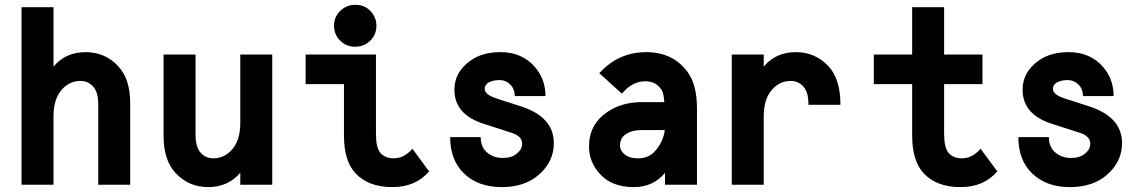

<svg xmlns="http://www.w3.org/2000/svg" viewBox="-20 -762 4728 792"><path d="M68.8 0V-732.4H200.7V-487.3Q250.5 -546.9 333.5 -546.9Q413.1 -546.9 467.3 -489.3Q517.1 -436.5 517.1 -336.4V0H385.3V-329.6Q385.3 -380.4 365.7 -403.3Q344.7 -428.2 312 -428.2Q269 -428.2 237.8 -395.5Q200.7 -356.4 200.7 -282.2V0Z M1103 0H971.2V-49.8Q921.4 9.8 838.4 9.8Q758.8 9.8 704.6 -47.9Q654.8 -100.6 654.8 -200.7V-537.1H786.6V-207.5Q786.6 -156.7 806.2 -133.8Q827.1 -108.9 859.9 -108.9Q902.8 -108.9 934.1 -141.6Q971.2 -180.7 971.2 -254.9V-537.1H1103Z M1750 -55.2Q1694.8 9.8 1598.6 9.8Q1499.5 9.8 1446.3 -47.4Q1398.9 -98.1 1398.9 -202.6V-415H1240.7V-537.1H1530.8V-210.4Q1530.8 -153.3 1548.8 -131.8Q1568.4 -108.9 1604 -108.9Q1647 -108.9 1681.2 -148.4ZM1445.3 -742.2Q1483.4 -742.2 1506.8 -717.8Q1532.7 -691.4 1532.7 -655.8Q1532.7 -619.1 1507.3 -594.2Q1481.9 -569.3 1445.3 -569.3Q1408.7 -569.3 1384.3 -593.3Q1357.9 -618.7 1357.9 -655.8Q1357.9 -692.9 1384.3 -717.8Q1410.2 -742.2 1445.3 -742.2Z M1836.9 -196.3H1962.9Q1962.9 -156.7 1987.3 -134.8Q2014.6 -110.4 2053.2 -110.4Q2089.8 -110.4 2110.8 -127.4Q2133.8 -145.5 2133.8 -168.9Q2133.8 -200.2 2091.3 -213.9L1973.1 -252Q1854.5 -290.5 1854.5 -392.1Q1854.5 -465.8 1922.4 -513.2Q1970.7 -546.9 2044.4 -546.9Q2133.3 -546.9 2186 -486.3Q2230 -436 2230 -365.7H2103.5Q2103.5 -392.6 2087.9 -410.2Q2067.9 -431.6 2040.5 -431.6Q2013.2 -431.6 1996.3 -422.1Q1979.5 -412.6 1979.5 -395.5Q1979.5 -371.6 2028.8 -355.5L2129.4 -323.2Q2264.6 -279.3 2264.6 -171.4Q2264.6 -95.7 2203.1 -41.5Q2145 9.8 2049.8 9.8Q1950.7 9.8 1892.6 -47.9Q1836.9 -103 1836.9 -196.3Z M2855 0H2723.1V-48.8Q2674.3 9.8 2594.2 9.8Q2503.4 9.8 2454.1 -44.9Q2409.7 -94.2 2409.7 -157.7Q2409.7 -249.5 2486.3 -300.8Q2546.4 -340.8 2627.4 -340.8H2720.2Q2718.3 -377.4 2708 -392.6Q2685.1 -426.8 2642.6 -426.8Q2587.4 -426.8 2545.4 -375.5L2452.1 -460Q2530.8 -546.9 2645.5 -546.9Q2756.3 -546.9 2816.4 -464.8Q2855 -412.1 2855 -315.9ZM2722.2 -225.6H2628.9Q2584 -225.6 2558.1 -206.1Q2537.6 -190.4 2537.6 -162.1Q2537.6 -139.6 2559.1 -123Q2577.6 -108.9 2611.8 -108.9Q2654.8 -108.9 2680.7 -137.2Q2716.3 -176.3 2722.2 -225.6Z M2998.5 0V-537.1H3130.4V-487.3Q3180.2 -546.9 3263.2 -546.9Q3342.8 -546.9 3397 -489.3Q3446.8 -436.5 3446.8 -329.6H3314.9Q3314.9 -380.4 3295.4 -403.3Q3274.4 -428.2 3241.7 -428.2Q3198.7 -428.2 3167.5 -395.5Q3130.4 -356.4 3130.4 -282.2V0Z M4093.8 -55.2Q4038.6 9.8 3942.4 9.8Q3843.3 9.8 3790 -47.4Q3742.7 -98.1 3742.7 -202.6V-415H3584.5V-537.1H3742.7V-732.4H3874.5V-537.1H4032.7V-415H3874.5V-210.4Q3874.5 -153.3 3892.6 -131.8Q3912.1 -108.9 3947.8 -108.9Q3990.7 -108.9 4024.9 -148.4Z M4180.7 -196.3H4306.6Q4306.6 -156.7 4331.1 -134.8Q4358.4 -110.4 4397 -110.4Q4433.6 -110.4 4454.6 -127.4Q4477.5 -145.5 4477.5 -168.9Q4477.5 -200.2 4435.1 -213.9L4316.9 -252Q4198.2 -290.5 4198.2 -392.1Q4198.2 -465.8 4266.1 -513.2Q4314.5 -546.9 4388.2 -546.9Q4477.1 -546.9 4529.8 -486.3Q4573.7 -436 4573.7 -365.7H4447.3Q4447.3 -392.6 4431.6 -410.2Q4411.6 -431.6 4384.3 -431.6Q4356.9 -431.6 4340.1 -422.1Q4323.2 -412.6 4323.2 -395.5Q4323.2 -371.6 4372.6 -355.5L4473.1 -323.2Q4608.4 -279.3 4608.4 -171.4Q4608.4 -95.7 4546.9 -41.5Q4488.8 9.8 4393.6 9.8Q4294.4 9.8 4236.3 -47.9Q4180.7 -103 4180.7 -196.3Z"/></svg>

Font: Consola Mono
Style: Bold
Weight: 700
Monospace: yes
Designer: Wojciech Kalinowski "wmk69" (wmk69@o2.pl)
Foundry: Wojciech Kalinowski "wmk69" (wmk69@o2.pl)
Version: Version 2.1.0